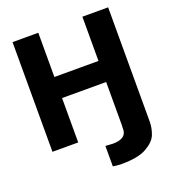

<svg xmlns="http://www.w3.org/2000/svg" viewBox="-161 -829 1046 1163"><g transform="rotate(-20 362.0 -247.0)"><path d="M503.9 0V-286.1H219.7V0H53.7V-707H219.7V-421.9H503.9V-707H669.9V28.3Q669.9 71.3 654.3 111.1Q638.7 150.9 584.2 181.9Q529.8 212.9 423.8 212.9Q396.5 212.9 367.2 208V76.2Q402.3 79.1 414.1 79.1Q502.9 79.1 502.9 17.6V0Z"/></g></svg>

Font: Pretendard JP ExtraBold
Style: Regular
Weight: 800
Designer: Base glyphs from Inter by Rasmus Andersson; Hangeul glyphs from Noto Sans CJK(Source Han Sans) by Jang Soo-young and Kan
Foundry: Kil Hyung-jin
Version: Version 1.309